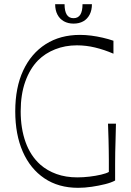

<svg xmlns="http://www.w3.org/2000/svg" viewBox="-20 -883 628 919"><path d="M354 16Q260 16 192.5 -29.5Q125 -75 89 -157Q53 -239 53 -350Q53 -464 91 -545.5Q129 -627 198.5 -671.5Q268 -716 363 -716Q389 -716 416.5 -712.5Q444 -709 472 -702.5Q500 -696 523 -688V-626Q479 -645 435.5 -655.5Q392 -666 348 -666Q292 -666 244 -647Q196 -628 162 -594Q123 -554 101 -492.5Q79 -431 79 -350Q79 -268 102.5 -202.5Q126 -137 173 -95Q206 -66 250.5 -50Q295 -34 350 -34Q378 -34 408 -37.5Q438 -41 463.5 -47Q489 -53 501 -60Q501 -97 501 -119.5Q501 -142 500.5 -163.5Q500 -185 499.5 -214Q499 -243 497 -291H535Q534 -241 533 -209.5Q532 -178 531.5 -153.5Q531 -129 531 -98.5Q531 -68 531 -19Q513 -9 483 -1.5Q453 6 419 11Q385 16 354 16ZM332 -770Q306 -770 286 -781Q266 -792 255 -813Q244 -834 244 -863H289Q289 -830 299.5 -813Q310 -796 332 -796Q354 -796 364.5 -813Q375 -830 375 -863H420Q420 -834 409 -813Q398 -792 378.5 -781Q359 -770 332 -770Z"/></svg>

Font: Ojuju Light
Style: Regular
Weight: 300
Designer: Chisaokwu Joboson, Mirko Velimirovic
Foundry: Udi Foundry
Version: Version 1.000